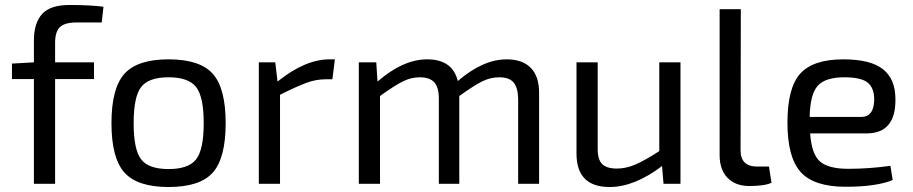

<svg xmlns="http://www.w3.org/2000/svg" viewBox="-20 -737 3661 770"><path d="M388 -647H288Q240 -647 220.5 -628.5Q201 -610 201 -565V-487H357V-420H201V0H116V-420H28V-482L116 -487V-574Q116 -645 149 -681Q182 -717 258 -717Q342 -717 395 -710Z M656 -499Q782 -499 833.5 -441Q885 -383 885 -243Q885 -103 833.5 -45Q782 13 656 13Q531 13 479 -45Q427 -103 427 -243Q427 -383 479 -441Q531 -499 656 -499ZM766.5 -388Q736 -427 656 -427Q576 -427 546 -388Q516 -349 516 -243Q516 -137 546 -98Q576 -59 656 -59Q736 -59 766.5 -98Q797 -137 797 -243Q797 -349 766.5 -388Z M1323 -499 1313 -419H1285Q1247 -419 1208 -404.5Q1169 -390 1103 -357V0H1018V-487H1084L1093 -410Q1204 -499 1301 -499Z M2012 -499Q2075 -499 2108.5 -465Q2142 -431 2142 -365V0H2058V-341Q2057 -386 2039.5 -406.5Q2022 -427 1982 -427Q1947 -427 1914.5 -411Q1882 -395 1822 -352V0H1740V-341Q1740 -387 1721.5 -407Q1703 -427 1664 -427Q1629 -427 1596.5 -411Q1564 -395 1504 -352V0H1419V-487H1489L1494 -410Q1597 -499 1693 -499Q1795 -499 1816 -412Q1917 -499 2012 -499Z M2709 -487V0H2641L2635 -71Q2524 13 2425 13Q2292 13 2292 -121V-487H2377V-145Q2376 -99 2394 -80Q2412 -61 2454 -61Q2491 -61 2529 -77.5Q2567 -94 2624 -131V-487Z M2951 -700 2950 -134Q2950 -69 3017 -69H3064L3074 -4Q3047 9 2985 9Q2930 9 2898 -23.5Q2866 -56 2866 -115V-700Z M3382 -60Q3465 -60 3551 -72L3560 -15Q3495 12 3371 12Q3245 12 3191.5 -46.5Q3138 -105 3138 -245Q3138 -386 3190 -442.5Q3242 -499 3362 -499Q3471 -499 3521 -459.5Q3571 -420 3571 -340Q3573 -202 3455 -202H3229Q3235 -118 3269 -89Q3303 -60 3382 -60ZM3366 -427Q3290 -427 3259.5 -393Q3229 -359 3227 -268H3433Q3486 -268 3486 -340Q3485 -387 3458 -407Q3431 -427 3366 -427Z"/></svg>

Font: Exo 2
Style: Regular
Weight: 400
Designer: Natanael Gama
Version: Version 1.001;PS 001.001;hotconv 1.0.70;makeotf.lib2.5.58329